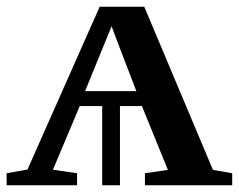

<svg xmlns="http://www.w3.org/2000/svg" viewBox="-28 -553 714 573"><path d="M-8 0 -8.5 -36 54 -47 269.5 -533H402.5L607.5 -46L665 -36V0H404.5V-36L473 -46L395.5 -236.5H330V0H277V-236.5H210L130 -46.5L202 -36V0ZM226 -281H379L332 -403L305 -474.5L275.5 -402.5Z"/></svg>

Font: Merriweather 72pt SemiBold
Style: Regular
Weight: 600
Version: Version 2.100